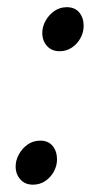

<svg xmlns="http://www.w3.org/2000/svg" viewBox="-20 -492 282 524"><path d="M142.5 -352.2Q121 -352.2 108.2 -366.6Q95.4 -380.9 95.4 -402.1Q95.4 -419 104.3 -435.2Q113.3 -451.4 128.3 -461.9Q143.3 -472.4 162.4 -472.4Q184.5 -472.4 196.4 -457.9Q208.3 -443.4 208.3 -421.3Q208.3 -404 199.8 -388.3Q191.4 -372.6 176.5 -362.4Q161.6 -352.2 142.5 -352.2ZM69.9 12Q48.4 12 35.6 -2.3Q22.7 -16.7 22.7 -37.9Q22.7 -54.8 31.7 -71Q40.6 -87.2 55.6 -97.7Q70.7 -108.2 89.8 -108.2Q111.9 -108.2 123.7 -93.6Q135.6 -79.1 135.6 -57Q135.6 -39.8 127.2 -24.1Q118.7 -8.4 103.9 1.8Q89 12 69.9 12Z"/></svg>

Font: Source Sans 3
Style: Italic
Weight: 200
Italic angle: -11°
Designer: Paul D. Hunt
Foundry: Adobe
Version: Version 3.046;hotconv 1.0.118;makeotfexe 2.5.65603